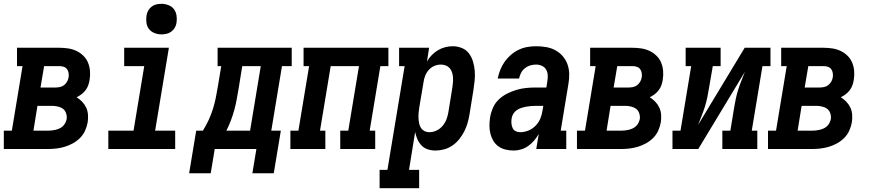

<svg xmlns="http://www.w3.org/2000/svg" viewBox="-39 -780 4559 1005"><path d="M-19 0V-96H23L79 -434H50V-530H271Q295 -530 318 -526.5Q341 -523 361 -513.5Q381 -504 397 -488.5Q413 -473 421.5 -452.5Q430 -432 432 -409Q434 -386 430 -362Q428 -348 423 -334Q418 -320 409 -308Q400 -296 387.5 -286.5Q375 -277 362 -271Q378 -261 391 -247.5Q404 -234 412 -217Q420 -200 421.5 -180Q423 -160 420 -140Q416 -118 406.5 -96.5Q397 -75 380 -58Q363 -41 342 -29.5Q321 -18 299 -11.5Q277 -5 255 -2.5Q233 0 211 0ZM173 -322H252Q263 -322 275 -324.5Q287 -327 296.5 -334.5Q306 -342 312 -352.5Q318 -363 320 -375Q322 -386 320 -398Q318 -410 311.5 -418.5Q305 -427 294 -430.5Q283 -434 271 -434H192ZM136 -96H211Q221 -96 231 -97Q241 -98 251.5 -100.5Q262 -103 272 -107.5Q282 -112 290 -119.5Q298 -127 303 -137Q308 -147 310 -157Q312 -172 307 -187Q302 -202 290.5 -210.5Q279 -219 263.5 -222.5Q248 -226 233 -226H157Z M528 0V-96H660L716 -434H611V-530H845L773 -96H878V0ZM806 -600Q787 -600 769.5 -607Q752 -614 741 -628Q730 -642 727.5 -661Q725 -680 728 -699Q730 -713 737 -725Q744 -737 755 -745.5Q766 -754 779.5 -757Q793 -760 806 -760Q825 -760 843 -753Q861 -746 871.5 -732Q882 -718 885 -699Q888 -680 885 -661Q883 -647 876 -635Q869 -623 857.5 -614.5Q846 -606 832.5 -603Q819 -600 806 -600Z M951 127 988 -96H1023Q1040 -123 1053.5 -152.5Q1067 -182 1076 -211Q1085 -240 1091 -270.5Q1097 -301 1102 -331L1119 -434H1100V-530H1488V-434H1437L1381 -96H1431L1394 127H1282L1303 0H1085L1064 127ZM1270 -96 1326 -434H1229L1210 -316Q1205 -288 1200 -260Q1195 -232 1187.5 -204.5Q1180 -177 1169.5 -149.5Q1159 -122 1146 -96Z M1481 0V-96H1523L1579 -434H1550V-530H1994V-434H1952L1896 -96H1925V0H1742V-96H1784L1840 -434H1692L1636 -96H1664V0Z M1948 205V109H1989L2079 -434H2050V-530H2207L2196 -458Q2206 -476 2221 -491.5Q2236 -507 2254 -517.5Q2272 -528 2291.5 -533Q2311 -538 2331 -538Q2356 -538 2379 -528.5Q2402 -519 2416 -500Q2430 -481 2437 -457.5Q2444 -434 2446 -409Q2448 -384 2445.5 -358.5Q2443 -333 2439 -308L2418 -178Q2414 -155 2407.5 -133Q2401 -111 2390 -90Q2379 -69 2363.5 -50Q2348 -31 2328 -17.5Q2308 -4 2285 2Q2262 8 2240 8Q2219 8 2199.5 1.5Q2180 -5 2167 -19Q2154 -33 2146 -51Q2138 -69 2134 -89L2102 109H2155V205ZM2208 -88Q2228 -88 2246.5 -97Q2265 -106 2278 -121.5Q2291 -137 2298 -155.5Q2305 -174 2308 -193L2329 -323Q2331 -337 2332 -350.5Q2333 -364 2332 -376.5Q2331 -389 2327 -401.5Q2323 -414 2314.5 -423.5Q2306 -433 2294 -437.5Q2282 -442 2269 -442Q2251 -442 2234.5 -435Q2218 -428 2205.5 -414Q2193 -400 2186.5 -383.5Q2180 -367 2178 -350L2156 -220Q2154 -206 2152.5 -192Q2151 -178 2151.5 -164Q2152 -150 2154.5 -136.5Q2157 -123 2163.5 -112Q2170 -101 2182 -94.5Q2194 -88 2208 -88Z M2650 8Q2628 8 2607.5 3Q2587 -2 2570.5 -13.5Q2554 -25 2543.5 -42.5Q2533 -60 2528 -80Q2523 -100 2523 -121.5Q2523 -143 2526 -164Q2530 -189 2540.5 -214Q2551 -239 2570.5 -258Q2590 -277 2614.5 -289.5Q2639 -302 2664.5 -309.5Q2690 -317 2715 -319.5Q2740 -322 2766 -322H2821L2826 -355Q2829 -371 2828 -387Q2827 -403 2819.5 -416Q2812 -429 2797.5 -435.5Q2783 -442 2767 -442Q2752 -442 2736.5 -437.5Q2721 -433 2708.5 -423Q2696 -413 2688.5 -398.5Q2681 -384 2678 -369H2566Q2571 -392 2579.5 -414Q2588 -436 2602 -456Q2616 -476 2635 -492.5Q2654 -509 2676 -519.5Q2698 -530 2721 -534Q2744 -538 2767 -538Q2794 -538 2820 -533.5Q2846 -529 2868 -517Q2890 -505 2906.5 -486Q2923 -467 2931.5 -443Q2940 -419 2940.5 -392.5Q2941 -366 2936 -339L2896 -96H2925V0H2768L2781 -79Q2771 -61 2757 -44.5Q2743 -28 2726 -16Q2709 -4 2689 2Q2669 8 2650 8ZM2684 -88Q2705 -88 2726.5 -96.5Q2748 -105 2764.5 -122Q2781 -139 2789.5 -160Q2798 -181 2801 -203L2805 -226H2766Q2753 -226 2740.5 -225Q2728 -224 2715 -221.5Q2702 -219 2689.5 -215Q2677 -211 2666 -203.5Q2655 -196 2648 -184.5Q2641 -173 2639 -160Q2637 -147 2638 -134.5Q2639 -122 2644 -110.5Q2649 -99 2660 -93.5Q2671 -88 2684 -88Z M2981 0V-96H3023L3079 -434H3050V-530H3271Q3295 -530 3318 -526.5Q3341 -523 3361 -513.5Q3381 -504 3397 -488.5Q3413 -473 3421.5 -452.5Q3430 -432 3432 -409Q3434 -386 3430 -362Q3428 -348 3423 -334Q3418 -320 3409 -308Q3400 -296 3387.5 -286.5Q3375 -277 3362 -271Q3378 -261 3391 -247.5Q3404 -234 3412 -217Q3420 -200 3421.5 -180Q3423 -160 3420 -140Q3416 -118 3406.5 -96.5Q3397 -75 3380 -58Q3363 -41 3342 -29.5Q3321 -18 3299 -11.5Q3277 -5 3255 -2.5Q3233 0 3211 0ZM3173 -322H3252Q3263 -322 3275 -324.5Q3287 -327 3296.5 -334.5Q3306 -342 3312 -352.5Q3318 -363 3320 -375Q3322 -386 3320 -398Q3318 -410 3311.5 -418.5Q3305 -427 3294 -430.5Q3283 -434 3271 -434H3192ZM3136 -96H3211Q3221 -96 3231 -97Q3241 -98 3251.5 -100.5Q3262 -103 3272 -107.5Q3282 -112 3290 -119.5Q3298 -127 3303 -137Q3308 -147 3310 -157Q3312 -172 3307 -187Q3302 -202 3290.5 -210.5Q3279 -219 3263.5 -222.5Q3248 -226 3233 -226H3157Z M3481 0V-96H3523L3579 -434H3550V-530H3733V-434H3692L3672 -318Q3668 -293 3663 -269Q3658 -245 3650.5 -221Q3643 -197 3633.5 -173.5Q3624 -150 3615 -126L3859 -530H3994V-434H3952L3896 -96H3925V0H3742V-96H3784L3803 -212Q3807 -237 3812 -261Q3817 -285 3824.5 -309Q3832 -333 3841.5 -356.5Q3851 -380 3860 -404L3616 0Z M3981 0V-96H4023L4079 -434H4050V-530H4271Q4295 -530 4318 -526.5Q4341 -523 4361 -513.5Q4381 -504 4397 -488.5Q4413 -473 4421.5 -452.5Q4430 -432 4432 -409Q4434 -386 4430 -362Q4428 -348 4423 -334Q4418 -320 4409 -308Q4400 -296 4387.5 -286.5Q4375 -277 4362 -271Q4378 -261 4391 -247.5Q4404 -234 4412 -217Q4420 -200 4421.5 -180Q4423 -160 4420 -140Q4416 -118 4406.5 -96.5Q4397 -75 4380 -58Q4363 -41 4342 -29.5Q4321 -18 4299 -11.5Q4277 -5 4255 -2.5Q4233 0 4211 0ZM4173 -322H4252Q4263 -322 4275 -324.5Q4287 -327 4296.5 -334.5Q4306 -342 4312 -352.5Q4318 -363 4320 -375Q4322 -386 4320 -398Q4318 -410 4311.5 -418.5Q4305 -427 4294 -430.5Q4283 -434 4271 -434H4192ZM4136 -96H4211Q4221 -96 4231 -97Q4241 -98 4251.5 -100.5Q4262 -103 4272 -107.5Q4282 -112 4290 -119.5Q4298 -127 4303 -137Q4308 -147 4310 -157Q4312 -172 4307 -187Q4302 -202 4290.5 -210.5Q4279 -219 4263.5 -222.5Q4248 -226 4233 -226H4157Z"/></svg>

Font: Iosevka Curly Slab Oblique
Style: Bold
Weight: 700
Italic angle: -9°
Monospace: yes
Designer: Belleve Invis
Foundry: Belleve Invis
Version: Version 11.1.0; ttfautohint (v1.8.3)